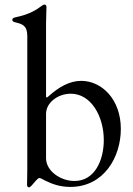

<svg xmlns="http://www.w3.org/2000/svg" viewBox="-20 -794 572 828"><path d="M97.7 -638.1V-66.1C97.7 -30.5 96.6 -7.5 96.6 2.1C96.6 8.9 99.1 13.8 104.8 13.8C108.3 13.8 111.9 11.4 116.5 6C131 -10.3 142.8 -26.3 149.9 -26.3C156.6 -26.3 165.5 -19.5 178.6 -13.1V-13.5C202.4 -1.8 236.9 12.1 283 12.1C429.3 12.1 501.1 -117.9 501.1 -237.9C501.1 -365.8 418.7 -445.3 330.3 -445.3C279.5 -445.3 233.3 -418.3 190.3 -379.6L187.1 -376.8C181.5 -372.2 179.7 -372.5 178.6 -377.8V-693.5C178.6 -721.2 180.4 -745 180.4 -762.1C180.4 -771.3 176.8 -774.1 171.9 -774.1C168 -774.1 164.4 -772 159.4 -768.5C139.6 -753.2 108.3 -732.2 48.3 -719.8C38.7 -718 33 -714.8 33 -708.5C33 -702.4 37.6 -699.6 45.8 -697.8C76 -690.3 97.7 -684.7 97.7 -638.1ZM178.6 -111.5V-302.9C178.6 -352.6 231.2 -389.9 285.2 -389.9C372.9 -389.9 427.6 -292.3 427.6 -189.6C427.6 -105.8 390.3 -13.5 301.1 -13.5C240.8 -13.5 178.6 -56.8 178.6 -111.5Z"/></svg>

Font: Margiela Serif Text
Style: Regular
Weight: 400
Designer: Andreas Faust, Stefan Endress
Version: Version 1.002;FEAKit 1.0